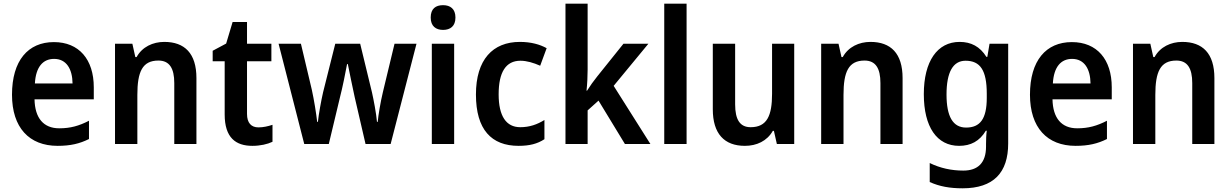

<svg xmlns="http://www.w3.org/2000/svg" viewBox="-20 -780 6668 1040"><path d="M272 -552C132 -552 45 -452 45 -267C45 -89 138 10 292 10C362 10 412 -2 462 -27V-126C408 -98 361 -85 301 -85C216 -85 169 -140 167 -242H488V-307C488 -458 408 -552 272 -552ZM273 -461C340 -461 372 -406 373 -328H169C174 -418 213 -461 273 -461Z M870 -553C808 -553 750 -526 720 -471H713L697 -543H603V0H724V-266C724 -391 751 -452 838 -452C898 -452 924 -410 924 -330V0H1044V-357C1044 -491 980 -553 870 -553Z M1380 -90C1341 -90 1318 -114 1318 -163V-448H1450V-543H1318V-661H1240L1205 -544L1132 -505V-448H1197V-160C1197 -34 1257 10 1347 10C1390 10 1429 1 1456 -12V-104C1432 -96 1406 -90 1380 -90Z M1901 -255 1960 0H2096L2236 -543H2117L2054 -281C2041 -227 2029 -155 2026 -120H2022C2018 -166 2004 -239 1995 -279L1931 -543H1796L1730 -280C1720 -237 1706 -160 1702 -120H1698C1693 -165 1681 -240 1669 -294L1610 -543H1489L1628 0H1761L1822 -255C1834 -300 1853 -394 1860 -433H1864C1871 -396 1891 -302 1901 -255Z M2380 -752C2340 -752 2313 -733 2313 -685C2313 -638 2341 -618 2380 -618C2419 -618 2447 -638 2447 -685C2447 -732 2419 -752 2380 -752ZM2440 -543H2319V0H2440Z M2789 10C2848 10 2891 -1 2929 -26V-130C2890 -106 2849 -91 2798 -91C2722 -91 2681 -151 2681 -269C2681 -389 2720 -451 2799 -451C2833 -451 2870 -440 2906 -424L2941 -519C2905 -539 2857 -553 2796 -553C2649 -553 2558 -457 2558 -268C2558 -78 2642 10 2789 10Z M3163 -403V-760H3043V0H3163V-182L3222 -235L3365 0H3503L3304 -315L3492 -543H3357L3215 -366C3197 -344 3175 -313 3160 -289H3157C3161 -326 3163 -367 3163 -403Z M3699 0V-760H3578V0Z M4282 -543H4162V-272C4162 -154 4135 -91 4046 -91C3988 -91 3962 -132 3962 -215V-543H3841V-188C3841 -56 3903 10 4015 10C4078 10 4135 -16 4166 -71H4172L4188 0H4282Z M4695 -553C4633 -553 4575 -526 4545 -471H4538L4522 -543H4428V0H4549V-266C4549 -391 4576 -452 4663 -452C4723 -452 4749 -410 4749 -330V0H4869V-357C4869 -491 4805 -553 4695 -553Z M5178 -553C5057 -553 4984 -448 4984 -270C4984 -92 5055 10 5175 10C5238 10 5286 -15 5320 -72H5325C5322 -52 5321 -20 5321 0V14C5321 102 5277 144 5198 144C5134 144 5073 131 5016 103V206C5069 230 5125 240 5194 240C5362 240 5441 155 5441 -3V-543H5340L5328 -472H5323C5288 -528 5240 -553 5178 -553ZM5210 -451C5290 -451 5325 -399 5325 -272V-250C5325 -136 5289 -89 5213 -89C5142 -89 5107 -148 5107 -268C5107 -389 5142 -451 5210 -451Z M5786 -552C5646 -552 5559 -452 5559 -267C5559 -89 5652 10 5806 10C5876 10 5926 -2 5976 -27V-126C5922 -98 5875 -85 5815 -85C5730 -85 5683 -140 5681 -242H6002V-307C6002 -458 5922 -552 5786 -552ZM5787 -461C5854 -461 5886 -406 5887 -328H5683C5688 -418 5727 -461 5787 -461Z M6384 -553C6322 -553 6264 -526 6234 -471H6227L6211 -543H6117V0H6238V-266C6238 -391 6265 -452 6352 -452C6412 -452 6438 -410 6438 -330V0H6558V-357C6558 -491 6494 -553 6384 -553Z"/></svg>

Font: Noto Sans Arabic SemCond SemBd
Style: Regular
Weight: 600
Width: 4
Designer: Monotype Design Team, Nadine Chahine, Nizar Qandah and Khaled Hosny
Foundry: Monotype Imaging Inc.
Version: Version 2.012